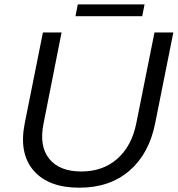

<svg xmlns="http://www.w3.org/2000/svg" viewBox="-20 -847 806 870"><path d="M680 -700H765.5L683 -288Q655.5 -150 566.2 -73.2Q477 3.5 339.5 3.5Q199.5 3.5 132.2 -74.2Q65 -152 92 -288L174.5 -700H259L177.5 -288Q156.5 -185.5 202.8 -127.8Q249 -70 348.5 -70Q446 -70 511.2 -127.2Q576.5 -184.5 597.5 -288ZM322 -773.5 332.5 -827H635L624.5 -773.5Z"/></svg>

Font: Argentum Sans Light
Style: Italic
Weight: 300
Italic angle: -11.3°
Designer: Julieta Ulanovsky (font), Owen Earl (portions from Jones font), Cristiano Sobral (main changes and remaster)
Foundry: Julieta Ulanovsky (font), Owen Earl (portions from Jones font), Cristiano Sobral (main changes and remaster)
Version: Version 3.127